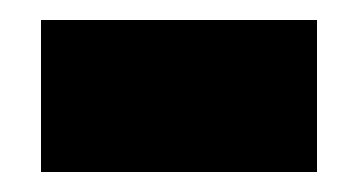

<svg xmlns="http://www.w3.org/2000/svg" viewBox="-20 -364 358 192"><path d="M21 -192H297V-344H21Z"/></svg>

Font: Noto Sans UI Black
Style: Regular
Weight: 900
Designer: Monotype Design Team
Foundry: Monotype Imaging Inc.
Version: Version 1.901